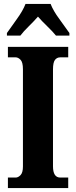

<svg xmlns="http://www.w3.org/2000/svg" viewBox="-20 -951 384 971"><path d="M20 0H325V-53H285Q248 -53 248 -110V-600Q248 -635 258 -648Q268 -661 285 -661H325V-714H20V-661H59Q72 -661 84 -648.5Q96 -636 96 -601V-109Q96 -78 84 -65.5Q72 -53 59 -53H20ZM15 -771H83Q98 -791 125.5 -818Q153 -845 172 -867Q191 -845 219 -818Q247 -791 263 -771H331V-784Q311 -813 280 -855Q249 -897 236 -931H109Q96 -897 65.5 -855Q35 -813 15 -784Z"/></svg>

Font: Noto Serif ExtraCondensed Extra
Style: Regular
Weight: 800
Width: 3
Designer: Monotype Design Team
Foundry: Monotype Imaging Inc.
Version: Version 1.002